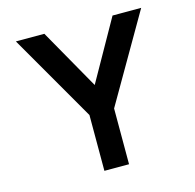

<svg xmlns="http://www.w3.org/2000/svg" viewBox="-108 -847 987 971"><g transform="rotate(-15 385.5 -361.0)"><path d="M450 -279V13H321V-279L58 -735H207L386 -419L564 -735H714Z"/></g></svg>

Font: SUITE ExtraBold
Style: Regular
Weight: 800
Designer: Sun
Foundry: Sun
Version: Version 2.040